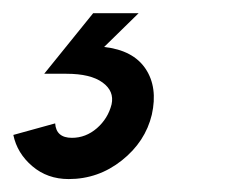

<svg xmlns="http://www.w3.org/2000/svg" viewBox="-89 -19 379 291"><path d="M15.1 252.4Q-17.1 252.4 -40 232.9Q-63 213.4 -68.8 185.5L-5.4 168Q-3.9 189.9 20 189.9Q41 189.9 57.9 175.3Q74.7 160.6 80.1 139.2Q84.5 119.1 66.4 106Q48.3 92.8 11.7 92.8H-22L52.2 1H121.1L68.8 52.2Q112.8 57.1 131.6 85.2Q150.4 113.3 141.1 154.8Q131.3 195.8 95.7 224.1Q60.1 252.4 15.1 252.4Z"/></svg>

Font: HK Grotesk SemiBold Italic
Style: Regular
Weight: 600
Italic angle: -13°
Designer: Alfredo Marco Pradil and Stefan Peev
Foundry: Hanken Design Co.
Version: Version 1.000;PS 001.000;hotconv 1.0.88;makeotf.lib2.5.64775